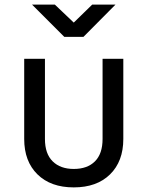

<svg xmlns="http://www.w3.org/2000/svg" viewBox="-20 -805 640 833"><path d="M300 8Q200 8 142.5 -48.5Q85 -105 85 -202V-550H175V-202Q175 -138 208.5 -105Q242 -72 300 -72Q359 -72 392 -105Q425 -138 425 -202V-550H515V-202Q515 -105 457.5 -48.5Q400 8 300 8ZM259 -645 119 -785H218L300 -707L380 -785H481L342 -645Z"/></svg>

Font: Tiny
Style: Regular
Weight: 400
Designer: Philipp Nurullin, Konstantin Bulenkov
Foundry: JetBrains
Version: Version 2.251; ttfautohint (v1.8.4.7-5d5b)